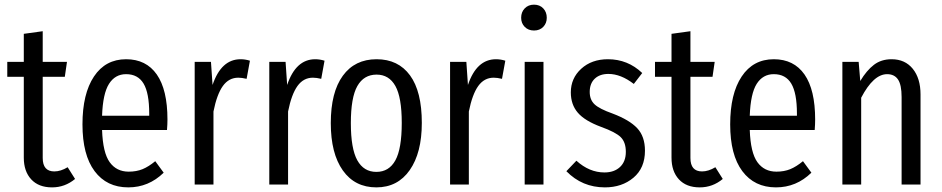

<svg xmlns="http://www.w3.org/2000/svg" viewBox="-20 -791 4038 823"><path d="M270 -74.2 301.8 -23.9Q258.3 12.2 203.1 12.2Q145.5 12.2 113.8 -22.2Q82 -56.6 82 -115.2V-461.9H11.2V-525.9H82V-646L163.1 -657.2V-525.9H267.1L257.8 -461.9H163.1V-113.8Q163.1 -56.2 212.9 -56.2Q240.2 -56.2 270 -74.2Z M697.8 -278.8Q697.8 -258.3 695.8 -233.9H417.5Q420.9 -136.2 450.2 -95.7Q479.5 -55.2 531.7 -55.2Q564.9 -55.2 591.1 -65.9Q617.2 -76.7 645.5 -100.1L681.6 -50.8Q617.2 12.2 529.8 12.2Q437.5 12.2 385.5 -57.4Q333.5 -127 333.5 -257.8Q333.5 -389.2 382.8 -463.1Q432.1 -537.1 520.5 -537.1Q606.4 -537.1 652.1 -471.7Q697.8 -406.2 697.8 -278.8ZM619.6 -294.9V-304.2Q619.6 -392.1 595.5 -432.6Q571.3 -473.1 520.5 -473.1Q473.6 -473.1 447.3 -431.6Q420.9 -390.1 417.5 -294.9Z M1011.2 -537.1Q1031.2 -537.1 1051.3 -530.8L1037.1 -453.1Q1016.6 -458 1001.5 -458Q960.9 -458 935.3 -422.4Q909.7 -386.7 895 -313V0H814.5V-525.9H884.3L891.1 -426.8Q928.2 -537.1 1011.2 -537.1Z M1331.1 -537.1Q1351.1 -537.1 1371.1 -530.8L1356.9 -453.1Q1336.4 -458 1321.3 -458Q1280.8 -458 1255.1 -422.4Q1229.5 -386.7 1214.8 -313V0H1134.3V-525.9H1204.1L1210.9 -426.8Q1248 -537.1 1331.1 -537.1Z M1594.2 -537.1Q1687 -537.1 1737.5 -468Q1788.1 -398.9 1788.1 -264.2Q1788.1 -135.7 1736.3 -61.8Q1684.6 12.2 1593.3 12.2Q1501 12.2 1449.5 -60.5Q1397.9 -133.3 1397.9 -263.2Q1397.9 -395.5 1449.5 -466.3Q1501 -537.1 1594.2 -537.1ZM1594.2 -471.2Q1539.6 -471.2 1511.7 -422.1Q1483.9 -373 1483.9 -263.2Q1483.9 -153.8 1511.5 -104Q1539.1 -54.2 1593.3 -54.2Q1647.5 -54.2 1674.8 -103.8Q1702.1 -153.3 1702.1 -264.2Q1702.1 -373.5 1674.8 -422.4Q1647.5 -471.2 1594.2 -471.2Z M2106 -537.1Q2126 -537.1 2146 -530.8L2131.8 -453.1Q2111.3 -458 2096.2 -458Q2055.7 -458 2030 -422.4Q2004.4 -386.7 1989.7 -313V0H1909.2V-525.9H1979L1985.8 -426.8Q2022.9 -537.1 2106 -537.1Z M2323.7 -714.8Q2323.7 -691.4 2308.6 -675.8Q2293.5 -660.2 2269 -660.2Q2244.6 -660.2 2229.2 -675.8Q2213.9 -691.4 2213.9 -714.8Q2213.9 -739.3 2229.2 -755.1Q2244.6 -771 2269 -771Q2293.5 -771 2308.6 -755.1Q2323.7 -739.3 2323.7 -714.8ZM2309.6 -525.9V0H2229V-525.9Z M2585.9 -537.1Q2670.9 -537.1 2732.9 -478L2696.8 -431.2Q2641.1 -474.1 2587.9 -474.1Q2550.8 -474.1 2529.3 -453.6Q2507.8 -433.1 2507.8 -397Q2507.8 -363.3 2528.6 -343.8Q2549.3 -324.2 2606 -304.2Q2678.2 -276.9 2711.4 -241.5Q2744.6 -206.1 2744.6 -145Q2744.6 -70.8 2695.3 -29.3Q2646 12.2 2572.8 12.2Q2475.6 12.2 2407.7 -57.1L2450.7 -102.1Q2506.3 -51.8 2570.8 -51.8Q2612.8 -51.8 2637.7 -75.2Q2662.6 -98.6 2662.6 -140.1Q2662.6 -181.2 2640.9 -202.9Q2619.1 -224.6 2556.6 -247.1Q2486.8 -272.9 2456.8 -307.9Q2426.8 -342.8 2426.8 -395Q2426.8 -455.6 2471.4 -496.3Q2516.1 -537.1 2585.9 -537.1Z M3046.4 -74.2 3078.1 -23.9Q3034.7 12.2 2979.5 12.2Q2921.9 12.2 2890.1 -22.2Q2858.4 -56.6 2858.4 -115.2V-461.9H2787.6V-525.9H2858.4V-646L2939.5 -657.2V-525.9H3043.5L3034.2 -461.9H2939.5V-113.8Q2939.5 -56.2 2989.3 -56.2Q3016.6 -56.2 3046.4 -74.2Z M3474.1 -278.8Q3474.1 -258.3 3472.2 -233.9H3193.8Q3197.3 -136.2 3226.6 -95.7Q3255.9 -55.2 3308.1 -55.2Q3341.3 -55.2 3367.4 -65.9Q3393.6 -76.7 3421.9 -100.1L3458 -50.8Q3393.6 12.2 3306.2 12.2Q3213.9 12.2 3161.9 -57.4Q3109.9 -127 3109.9 -257.8Q3109.9 -389.2 3159.2 -463.1Q3208.5 -537.1 3296.9 -537.1Q3382.8 -537.1 3428.5 -471.7Q3474.1 -406.2 3474.1 -278.8ZM3396 -294.9V-304.2Q3396 -392.1 3371.8 -432.6Q3347.7 -473.1 3296.9 -473.1Q3250 -473.1 3223.6 -431.6Q3197.3 -390.1 3193.8 -294.9Z M3801.8 -537.1Q3859.4 -537.1 3892.6 -496.1Q3925.8 -455.1 3925.8 -386.2V0H3844.7V-375Q3844.7 -427.2 3829.3 -450.2Q3814 -473.1 3782.7 -473.1Q3724.1 -473.1 3671.4 -372.1V0H3590.8V-525.9H3660.6L3667.5 -443.8Q3694.8 -489.3 3726.1 -513.2Q3757.3 -537.1 3801.8 -537.1Z"/></svg>

Font: Fira Sans Compressed Book
Style: Regular
Weight: 350
Width: 1
Designer: Carrois Corporate & Edenspiekermann AG
Foundry: Carrois Corporate GbR & Edenspiekermann AG
Version: Version 4.203;PS 004.203;hotconv 1.0.88;makeotf.lib2.5.64775